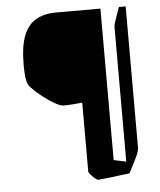

<svg xmlns="http://www.w3.org/2000/svg" viewBox="-51 -649 656 788"><g transform="rotate(-5 277.0 -255.5)"><path d="M468 -605H496V-21Q496 -6 474 36L452 79Q439 80 418.5 83Q398 86 376 88.5Q354 91 338.5 92.5Q323 94 321 94Q316 93 307.5 85.5Q299 78 291.5 69.5Q284 61 284 57V-227Q265 -225 245 -223.5Q225 -222 206 -222Q195 -222 175 -233Q155 -244 132.5 -260.5Q110 -277 92.5 -293.5Q75 -310 69 -320Q62 -335 60 -356.5Q58 -378 58 -402Q58 -480 76 -524Q94 -568 128 -586.5Q162 -605 208 -605H392V19L443 30V-524Q443 -534 451 -556.5Q459 -579 468 -605Z"/></g></svg>

Font: Grenze Gotisch Medium
Style: Regular
Weight: 500
Designer: Renata Polastri
Foundry: Omnibus-Type
Version: Version 1.001